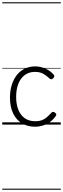

<svg xmlns="http://www.w3.org/2000/svg" viewBox="-20 -1111 562 1712"><path d="M295 19Q226 19 175.5 -11.5Q125 -42 97 -100Q69 -158 69 -241Q69 -302 84.5 -352.5Q100 -403 129 -440.5Q158 -478 200 -498.5Q242 -519 295 -519Q341 -519 385.5 -499Q430 -479 459 -445Q465 -437 464 -429.5Q463 -422 454 -413Q445 -404 437.5 -404Q430 -404 423 -410Q394 -437 365 -453.5Q336 -470 291 -470Q254 -470 223 -455Q192 -440 169.5 -410.5Q147 -381 135.5 -339.5Q124 -298 124 -245Q124 -182 143 -133.5Q162 -85 200 -57.5Q238 -30 296 -30Q326 -30 350 -38Q374 -46 395 -63.5Q416 -81 439 -107Q446 -114 454 -113.5Q462 -113 470 -107Q478 -101 481 -93.5Q484 -86 479 -79Q456 -45 425 -23Q394 -1 360 9Q326 19 295 19ZM0 571H522V581H0ZM0 -20H522V0H0ZM0 -505H522V-500H0ZM0 -1091H522V-1081H0Z"/></svg>

Font: Playwrite PT Guides
Style: Regular
Weight: 400
Designer: Veronika Burian, José Scaglione
Foundry: TypeTogether
Version: Version 1.003